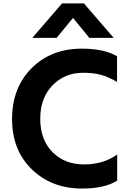

<svg xmlns="http://www.w3.org/2000/svg" viewBox="-20 -1052 751 1111"><path d="M454.1 -770.5Q583 -770.5 657.2 -726.6V-578.1Q607.4 -607.4 563.5 -619.1Q519.5 -630.9 460 -630.9Q354.5 -630.9 283.7 -558.1Q212.9 -485.4 212.9 -364.3Q212.9 -243.2 283.7 -171.9Q354.5 -100.6 466.8 -100.6Q579.1 -100.6 658.2 -158.2V-6.8Q585 39.1 455.1 39.1Q279.3 39.1 164.6 -71.8Q49.8 -182.6 49.8 -363.3Q49.8 -543.9 162.6 -657.2Q275.4 -770.5 454.1 -770.5ZM167 -833 338.9 -1032.2H465.8L637.7 -833H497.1L402.3 -948.2L307.6 -833Z"/></svg>

Font: GenEi M Gothic v2 Bold
Style: Regular
Weight: 700
Version: Version 2.0